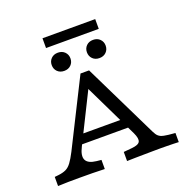

<svg xmlns="http://www.w3.org/2000/svg" viewBox="-145 -979 1101 1118"><g transform="rotate(-20 405.5 -420.0)"><path d="M235.2 -168.3Q210 -119.2 222.8 -92.2Q235.6 -65.3 286.4 -59.7L316.2 -56.5V0Q280 -1.6 240 -2Q200.1 -2.4 159.8 -2.4Q125.1 -2.4 90.8 -2Q56.5 -1.6 26.6 0V-56.5L49.9 -58.9Q78.2 -62.1 97.1 -70.9Q116.1 -79.8 132 -101.1Q147.8 -122.4 167.3 -160.2L373.4 -571H426.6L642.5 -128.9Q653.3 -105.5 662.3 -91.4Q671.4 -77.3 686.7 -70.4Q702.1 -63.6 732.4 -60.4L774.6 -56.5V0Q763 -0.8 742.8 -1.2Q722.6 -1.6 700 -2Q677.5 -2.4 658.2 -2.4H659.7H662.8Q640 -2.4 613.2 -2Q586.4 -1.7 558.2 -1.3Q530 -0.9 503.3 -0.5Q476.6 -0.1 454 0.7V-55.7L506.5 -60.5Q548.4 -64.5 556.4 -82.1Q564.5 -99.7 546.8 -137.5L373.2 -496L400.5 -500.8ZM211.8 -180.3 238.6 -237.5H541.3L563.8 -180.3ZM290.7 -617.5Q264.6 -617.5 248.6 -633.6Q232.6 -649.6 232.6 -674.2Q232.6 -697.9 248.6 -714.1Q264.6 -730.2 290.7 -730.2Q316.5 -730.2 332.6 -714.1Q348.7 -697.9 348.7 -674.2Q348.7 -649.6 332.6 -633.6Q316.5 -617.5 290.7 -617.5ZM508.7 -617.5Q482.7 -617.5 466.7 -633.6Q450.7 -649.6 450.7 -674.2Q450.7 -697.9 466.7 -714.1Q482.7 -730.2 508.7 -730.2Q534.6 -730.2 550.7 -714.1Q566.8 -697.9 566.8 -674.2Q566.8 -649.6 550.7 -633.6Q534.6 -617.5 508.7 -617.5ZM235.6 -779V-839.5H562.3V-779Z"/></g></svg>

Font: Playfair 5pt SemiExpanded Light
Style: Regular
Weight: 300
Width: 6
Designer: Claus Eggers Sørensen
Foundry: Claus Eggers Sørensen
Version: Version 2.203